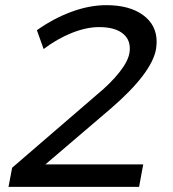

<svg xmlns="http://www.w3.org/2000/svg" viewBox="-20 -724 670 744"><path d="M409 -303 156 -87H535L519 0H13L27 -74L353 -355Q409 -401 443.5 -445Q478 -489 482 -522Q483 -527 483 -536Q483 -575 452 -597Q421 -619 364 -619Q315 -619 258.5 -596.5Q202 -574 149 -534L123 -607Q188 -653 257.5 -678.5Q327 -704 392 -704Q482 -704 534.5 -665.5Q587 -627 587 -562Q587 -554 585 -536Q570 -442 409 -303Z"/></svg>

Font: TypoPRO Montserrat
Style: Italic
Weight: 400
Italic angle: -11.3°
Designer: Julieta Ulanovsky
Foundry: Julieta Ulanovsky
Version: Version 6.001